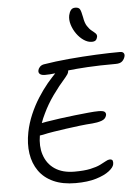

<svg xmlns="http://www.w3.org/2000/svg" viewBox="-63 -1027 785 1083"><g transform="rotate(-5 329.0 -486.0)"><path d="M321 7Q248 7 196 -16.5Q144 -40 114 -82.5Q84 -125 75.5 -181.5Q67 -238 80 -303Q90 -353 110.5 -401Q131 -449 158 -491.5Q185 -534 214 -569Q238 -597 260 -620Q229 -616 202 -616Q182 -616 173 -624Q164 -632 167 -645Q168 -653 176.5 -663Q185 -673 200 -676Q266 -687 344.5 -694Q423 -701 499 -704.5Q575 -708 634 -708Q648 -708 654 -701Q660 -694 658 -683Q654 -666 642 -654.5Q630 -643 605 -643Q510 -643 445 -639Q380 -635 336 -630Q335 -629 334 -629Q334 -626 333 -621Q330 -609 315 -592Q275 -547 240.5 -498.5Q206 -450 182 -399Q169 -373 160 -347Q172 -350 186 -352Q223 -358 266 -364Q309 -370 350.5 -374.5Q392 -379 427 -382.5Q462 -386 484 -386Q511 -386 519 -379Q527 -372 525 -360Q520 -338 496 -330Q472 -322 444 -320Q411 -318 373 -313.5Q335 -309 296 -303.5Q257 -298 222 -292.5Q187 -287 162 -281Q151 -279 143 -278Q133 -218 148 -171Q165 -117 209 -87.5Q253 -58 320 -58Q375 -58 410 -65.5Q445 -73 466.5 -83.5Q488 -94 501 -101.5Q514 -109 523 -109Q537 -109 540 -101Q543 -93 541 -81Q538 -63 511.5 -42.5Q485 -22 437.5 -7.5Q390 7 321 7ZM481 -779Q459 -779 436.5 -794Q414 -809 396.5 -833.5Q379 -858 370.5 -886Q362 -914 367 -939Q371 -957 379.5 -968Q388 -979 404 -979Q423 -979 430 -968.5Q437 -958 444 -921Q449 -889 461 -870.5Q473 -852 486 -842Q499 -832 507 -824Q515 -816 513 -804Q510 -791 503 -785Q496 -779 481 -779Z"/></g></svg>

Font: Shantell Sans Light Light
Style: Italic
Weight: 300
Italic angle: -11°
Version: Version 1.008;[ac192a2d6]